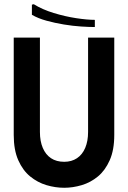

<svg xmlns="http://www.w3.org/2000/svg" viewBox="-20 -878 606 909"><path d="M521 -239V-700H397V-253Q397 -210 383.5 -178Q370 -146 344.5 -129Q319 -112 284 -112Q247 -112 221.5 -129Q196 -146 182.5 -178Q169 -210 169 -253V-700H45V-239Q45 -168 66.5 -119.5Q88 -71 123 -42.5Q158 -14 200 -1.5Q242 11 284 11Q325 11 367 -1.5Q409 -14 443.5 -42.5Q478 -71 499.5 -119.5Q521 -168 521 -239ZM140 -858Q180 -833 234 -816.5Q288 -800 340.5 -792Q393 -784 429 -784V-750Q402 -750 363.5 -752.5Q325 -755 282.5 -762Q240 -769 200 -780Q160 -791 131 -808V-856Z"/></svg>

Font: Phudu Medium
Style: Regular
Weight: 500
Version: Version 1.005;gftools[0.9.23]